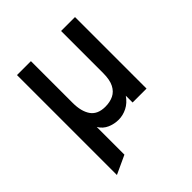

<svg xmlns="http://www.w3.org/2000/svg" viewBox="-196 -639 970 970"><g transform="rotate(-45 289.0 -154.0)"><path d="M81.5 203V-511H181V-212.5Q181 -152 205.2 -117Q229.5 -82 284.5 -82Q317.5 -82 342.8 -94.2Q368 -106.5 382.2 -134.5Q396.5 -162.5 396.5 -210.5V-511H496V0H396.5V-48.5Q375 -17.5 345.8 -2.8Q316.5 12 285.5 12Q255 12 226.5 -0.2Q198 -12.5 181 -40.5V157Z"/></g></svg>

Font: Overpass Medium
Style: Regular
Weight: 500
Designer: Delve Withrington, Dave Bailey, Thomas Jockin
Foundry: Delve Fonts LLC
Version: Version 4.000